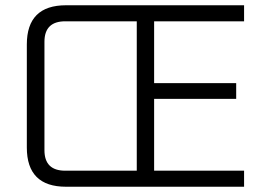

<svg xmlns="http://www.w3.org/2000/svg" viewBox="-20 -710 998 730"><path d="M82 -149V-541Q82 -690 231 -690H908V-629H566V-394H878V-334H566V-61H908V0H231Q82 0 82 -149ZM149 -139Q149 -61 228 -61H500V-629H228Q149 -629 149 -551Z"/></svg>

Font: Oxanium ExtraLight Light
Style: Regular
Weight: 300
Version: Version 2.000